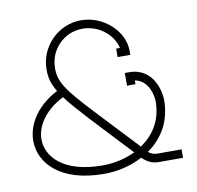

<svg xmlns="http://www.w3.org/2000/svg" viewBox="-75 -720 827 806"><g transform="rotate(-10 339.0 -317.0)"><path d="M71 -179C71 -241 118 -302 191 -338C212 -309 243 -275 283 -231L445 -58C401 -37 351 -27 306 -27C135 -27 71 -108 71 -179ZM171 -368C86 -325 36 -252 36 -179C36 -84 119 9 306 9C359 9 418 -3 470 -31C490 -11 512 0 540 0H643V-36H540C523 -36 512 -42 502 -50C563 -93 607 -159 607 -254C607 -282 590 -393 482 -393H464V-339H500V-355C563 -343 571 -269 571 -254C571 -171 531 -114 477 -77L309 -256C203 -369 179 -406 179 -462V-464C179 -543 242 -607 321 -607C394 -607 451 -554 462 -500H446V-464H500V-482C500 -565 417 -643 321 -643C223 -643 143 -562 143 -464V-462C143 -428 151 -401 171 -368Z"/></g></svg>

Font: Rawengulk
Style: Regular
Weight: 400
Version: Version 0.9